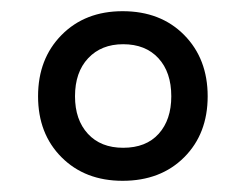

<svg xmlns="http://www.w3.org/2000/svg" viewBox="-20 -746 440 343"><path d="M199 -423Q132 -423 90 -465Q48 -507 48 -574Q48 -641 90 -683.5Q132 -726 199 -726Q267 -726 309 -683.5Q351 -641 351 -574Q351 -507 309 -465Q267 -423 199 -423ZM200 -482Q241 -482 263.5 -507Q286 -532 286 -574Q286 -617 263 -642Q240 -667 200 -667Q161 -667 137.5 -642Q114 -617 114 -574Q114 -532 137 -507Q160 -482 200 -482Z"/></svg>

Font: Noto Serif Oriya
Style: Regular
Weight: 400
Designer: David Williams
Foundry: Google LLC, David Williams
Version: Version 1.051; ttfautohint (v1.8.4.7-5d5b)